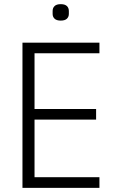

<svg xmlns="http://www.w3.org/2000/svg" viewBox="-20 -903 558 923"><path d="M458 0H88V-698H458V-647H146V-379H442V-328H146V-51H458ZM272 -804Q252 -804 242.5 -813Q233 -822 233 -836V-850Q233 -865 242.5 -874Q252 -883 272 -883Q292 -883 301.5 -874Q311 -865 311 -850V-836Q311 -822 301.5 -813Q292 -804 272 -804Z"/></svg>

Font: IBM Plex Sans Condensed Light
Style: Regular
Weight: 300
Width: 3
Designer: Mike Abbink, Paul van der Laan, Pieter van Rosmalen
Foundry: Bold Monday
Version: Version 3.201